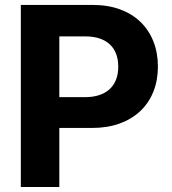

<svg xmlns="http://www.w3.org/2000/svg" viewBox="-20 -747 688 767"><path d="M63.2 -727.3H350.1Q411.9 -727.3 460.4 -709.2Q508.9 -691.1 542.3 -658.4Q575.6 -625.7 593.2 -580.4Q610.8 -535.2 610.8 -480.8Q610.8 -426.5 593 -381.6Q575.3 -336.6 541.4 -304.2Q507.5 -271.7 458.3 -253.7Q409.1 -235.8 346.2 -235.8H217V0H63.2ZM321.4 -359Q350.9 -359 375 -366.7Q399.1 -374.3 416.4 -389.4Q433.6 -404.5 443 -427.4Q452.4 -450.3 452.4 -480.8Q452.4 -508.2 444.4 -530.4Q436.4 -552.6 420.1 -568.4Q403.8 -584.2 379.1 -592.9Q354.4 -601.6 320.7 -601.6H217V-359Z"/></svg>

Font: Inter P
Style: Bold
Weight: 700
Designer: Rasmus Andersson
Foundry: rsms
Version: Version 3.018;git-588b23468